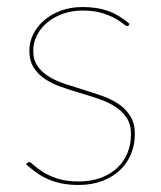

<svg xmlns="http://www.w3.org/2000/svg" viewBox="-20 -518 458 546"><path d="M346.5 -447Q345 -444 341.5 -444Q337.5 -444 329.8 -450.8Q322 -457.5 307.2 -465.8Q292.5 -474 270 -481Q247.5 -488 214.5 -488Q183.5 -488 157.8 -478.5Q132 -469 113.5 -453.2Q95 -437.5 84.8 -417Q74.5 -396.5 74.5 -374Q74.5 -347.5 87 -329.8Q99.5 -312 119.8 -299.8Q140 -287.5 166 -279Q192 -270.5 219 -262.2Q246 -254 272 -244.8Q298 -235.5 318.2 -221.5Q338.5 -207.5 351 -187.2Q363.5 -167 363.5 -137Q363.5 -107 352.8 -80.5Q342 -54 321.5 -34.5Q301 -15 271.2 -3.5Q241.5 8 203.5 8Q177 8 156 3.8Q135 -0.5 117.5 -8Q100 -15.5 84.5 -26.5Q69 -37.5 54 -51L57 -54Q58.5 -55.5 59.5 -56.2Q60.5 -57 63 -57Q67 -57 76 -48.5Q85 -40 101.2 -29.5Q117.5 -19 142.5 -10.5Q167.5 -2 203.5 -2Q239.5 -2 267.2 -12.5Q295 -23 314 -41.2Q333 -59.5 342.8 -83.8Q352.5 -108 352.5 -136Q352.5 -164.5 340 -183.2Q327.5 -202 307.2 -215Q287 -228 261 -236.8Q235 -245.5 208 -253.5Q181 -261.5 155 -270.5Q129 -279.5 108.8 -292.8Q88.5 -306 76 -325.5Q63.5 -345 63.5 -374Q63.5 -398.5 74.5 -420.8Q85.5 -443 105.5 -460.2Q125.5 -477.5 153.2 -487.8Q181 -498 214.5 -498Q256 -498 287.5 -486.8Q319 -475.5 348.5 -450Z"/></svg>

Font: Lato Hairline
Style: Regular
Weight: 100
Designer: Lukasz Dziedzic
Foundry: tyPoland Lukasz Dziedzic
Version: Version 2.007; 2014-02-27